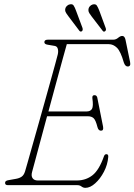

<svg xmlns="http://www.w3.org/2000/svg" viewBox="-20 -891 647 924"><path d="M351.5 0H17.5Q4 0 4.5 -11.5Q4.5 -21.5 21 -24L57.5 -30.5Q74 -33.5 84.5 -41Q95 -48.5 100.5 -66Q103 -74 112 -105.8Q121 -137.5 134.2 -184.5Q147.5 -231.5 163 -286.2Q178.5 -341 194 -396.5Q209.5 -452 223 -500.5Q236.5 -549 245.8 -583Q255 -617 258 -629Q261.5 -644 258.2 -656Q255 -668 243.5 -670L208.5 -676Q193.5 -678.5 193.5 -688Q193.5 -700 210 -700H524.5Q538 -700 548.5 -709Q559 -718 568.5 -718Q580 -718 584 -699.5L606 -592.5Q610.5 -571 594.5 -571Q582.5 -571 576 -590Q560.5 -644 542.8 -661.2Q525 -678.5 503.5 -678.5H301.5Q295 -655.5 281 -604.8Q267 -554 249.2 -488.2Q231.5 -422.5 213 -354.5H395.5Q415.5 -354.5 422.8 -367.2Q430 -380 424.5 -418.5Q423 -433 434.5 -433Q441 -433 444 -429.5Q447 -426 448 -422L476 -281.5Q479.5 -262 466 -262Q453.5 -262 449 -279.5Q440.5 -313 430.5 -322.2Q420.5 -331.5 402.5 -331.5H206.5Q189 -266.5 173.5 -208.8Q158 -151 147.5 -112Q137 -73 134.5 -64Q129 -44.5 136.8 -33.5Q144.5 -22.5 161.5 -22.5H349.5Q393 -22.5 425 -47.5Q457 -72.5 480.5 -139.5Q484 -149 492 -149Q502 -149 501 -136Q498 -98.5 480.2 -64.5Q462.5 -30.5 438.2 -8.8Q414 13 391 13Q380.5 13 372.2 6.5Q364 0 351.5 0ZM346.5 -838 377 -756.5Q380 -746 374.5 -741Q367 -736 361.5 -743.5L309 -813Q304 -820 299 -827.2Q294 -834.5 293.5 -842Q293.5 -853 299.8 -860.2Q306 -867.5 314.5 -869.5Q328.5 -873.5 334.5 -864.2Q340.5 -855 346.5 -838ZM458.5 -838 488.5 -756.5Q492.5 -746 486 -741Q479 -735.5 473.5 -743.5L420.5 -812.5Q415.5 -819.5 410.5 -826.8Q405.5 -834 405.5 -842Q405.5 -852.5 411.5 -859.8Q417.5 -867 426 -869.5Q440.5 -873 446.2 -864Q452 -855 458.5 -838Z"/></svg>

Font: Fraunces 72pt SuperSoft Thin
Style: Italic
Weight: 100
Italic angle: -16°
Version: Version 1.000;[b76b70a41]